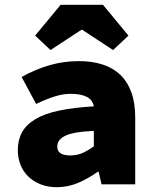

<svg xmlns="http://www.w3.org/2000/svg" viewBox="-20 -766 640 798"><path d="M216 12Q177 12 147 -0.5Q117 -13 96 -34Q75 -55 64.5 -83Q54 -111 54 -142Q54 -184 71.5 -216Q89 -248 126.5 -270.5Q164 -293 224 -306Q284 -319 370 -324Q365 -351 340.5 -363.5Q316 -376 274 -376Q242 -376 208.5 -365.5Q175 -355 130 -334L70 -446Q127 -478 186 -495Q245 -512 308 -512Q361 -512 404.5 -498.5Q448 -485 478.5 -456.5Q509 -428 525.5 -383.5Q542 -339 542 -278V0H402L390 -52H386Q349 -25 306 -6.5Q263 12 216 12ZM272 -120Q302 -120 326 -131.5Q350 -143 370 -158V-222Q324 -220 294.5 -214.5Q265 -209 248 -200Q231 -191 224.5 -180Q218 -169 218 -156Q218 -120 272 -120ZM190 -558 126 -618 232 -746H408L514 -618L450 -558L322 -642H318Z"/></svg>

Font: Source Code Pro Black
Style: Regular
Weight: 900
Monospace: yes
Designer: Paul D. Hunt, Teo Tuominen
Foundry: Adobe Systems Incorporated
Version: Version 2.030;PS 1.000;hotconv 16.6.51;makeotf.lib2.5.65220